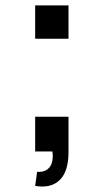

<svg xmlns="http://www.w3.org/2000/svg" viewBox="-20 -560 383 710"><path d="M117.2 75.5Q136.7 76.9 149.8 69.8Q163 62.6 169.3 48.5Q175.6 34.5 175.1 14.8Q174.7 10.9 174.5 7.3Q174.2 3.8 173.8 0H110V-128.3H233.3V5Q233.3 49 219.5 78.8Q205.6 108.5 177.9 121.4Q150.2 134.2 110 127.3ZM110 -416.7V-540H233.3V-416.7Z"/></svg>

Font: Vela Sans GX ExtLt
Style: Regular
Weight: 200
Designer: Principal design: Mikhail Sharanda - project Manrope.
Design modification: Ravid Balaliev
Foundry: Mikhail Sharanda
Version: Version 1.001